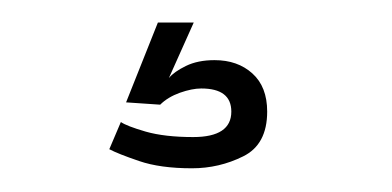

<svg xmlns="http://www.w3.org/2000/svg" viewBox="-20 -14 339 166"><path d="M146 131.5Q118.5 131.5 100.2 125.2Q82 119 74.5 115L84.5 91.5Q89.5 95 106 99.8Q122.5 104.5 147 104.5Q180 104.5 180 82.5Q180 62.5 154 62.5Q146 62.5 135.5 66.2Q125 70 118.5 76.5L89 74.5L116.5 5.5H147.5L126 53.5Q130.5 48 140.8 43Q151 38 165.5 38Q185.5 38 198.2 49.5Q211 61 211 82.5Q211 111 190.2 121.2Q169.5 131.5 146 131.5Z"/></svg>

Font: Imbue 10pt ExtraLight
Style: Regular
Weight: 200
Designer: Tyler Finck
Foundry: Etcetera Type Company
Version: Version 1.102; ttfautohint (v1.8.3)